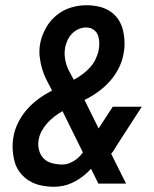

<svg xmlns="http://www.w3.org/2000/svg" viewBox="-20 -702 590 734"><path d="M188 12Q162 12 137.5 7Q113 2 93 -10Q73 -22 58 -40.5Q43 -59 36.5 -82Q30 -105 28.5 -130.5Q27 -156 32 -182Q37 -209 50.5 -235.5Q64 -262 84 -284.5Q104 -307 128 -324.5Q152 -342 179 -356Q168 -376 157.5 -397Q147 -418 140.5 -440.5Q134 -463 131.5 -487.5Q129 -512 134 -538Q140 -567 155.5 -595Q171 -623 196 -643.5Q221 -664 251 -673Q281 -682 310 -682Q334 -682 357 -677Q380 -672 399 -660Q418 -648 431 -629.5Q444 -611 449.5 -589Q455 -567 456 -543Q457 -519 452 -495Q447 -467 433.5 -440.5Q420 -414 400 -391.5Q380 -369 355 -351Q330 -333 303 -320L357 -211L411 -294H522L427 -147Q422 -139 417 -130.5Q412 -122 405 -114L462 0H356L328 -57Q303 -29 270.5 -10.5Q238 8 204 11ZM262 -397Q279 -406 294.5 -417.5Q310 -429 323 -443Q336 -457 344.5 -474Q353 -491 357 -509Q360 -524 359.5 -539.5Q359 -555 354 -568Q349 -581 337 -589Q325 -597 309 -597Q295 -597 281 -591Q267 -585 256 -574Q245 -563 238.5 -549Q232 -535 229 -521Q226 -504 227.5 -487Q229 -470 234 -454.5Q239 -439 247 -425Q255 -411 262 -397ZM220 -73Q231 -73 242 -77Q253 -81 263 -87Q273 -93 281.5 -101.5Q290 -110 297 -119L219 -277Q203 -268 188 -256.5Q173 -245 161 -231.5Q149 -218 140 -202Q131 -186 128 -169Q124 -149 129 -129Q134 -109 147 -96Q160 -83 179.5 -78Q199 -73 220 -73Z"/></svg>

Font: Lode Dark Term
Style: Bold Italic
Weight: 700
Italic angle: -11°
Monospace: yes
Designer: Belleve Invis
Foundry: Belleve Invis
Version: Version 29.2.0